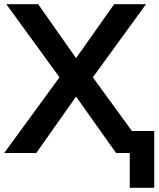

<svg xmlns="http://www.w3.org/2000/svg" viewBox="-21 -725 755 910"><path d="M594 165V0H541V-104H710V165ZM-1 0 281 -386V-331L9 -705H160L356 -426H323L520 -705H671L399 -331V-386L680 0H529L322 -292H357L151 0Z"/></svg>

Font: Nunito Sans 11pt
Style: Bold
Weight: 700
Version: Version 3.101;gftools[0.9.27]